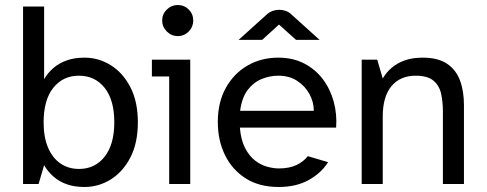

<svg xmlns="http://www.w3.org/2000/svg" viewBox="-20 -734 1941 766"><path d="M317 12Q278 12 247.5 1.5Q217 -9 194 -29Q171 -49 156 -75L134 0H72V-708H156V-418Q171 -444 194 -463.5Q217 -483 247.5 -493.5Q278 -504 317 -504Q374 -504 422.5 -473.5Q471 -443 500.5 -385.5Q530 -328 530 -246Q530 -164 500.5 -106.5Q471 -49 422.5 -18.5Q374 12 317 12ZM295 -60Q359 -60 397.5 -109Q436 -158 436 -246Q436 -335 397.5 -383.5Q359 -432 295 -432Q231 -432 192.5 -383.5Q154 -335 154 -246Q154 -187 171.5 -145.5Q189 -104 221 -82Q253 -60 295 -60Z M655 0V-429H586V-496H739V0ZM689 -590Q664 -590 645.5 -608.5Q627 -627 627 -652Q627 -678 645.5 -696Q664 -714 689 -714Q715 -714 733 -696Q751 -678 751 -652Q751 -627 733 -608.5Q715 -590 689 -590Z M1092 12Q1014 12 960 -22.5Q906 -57 877.5 -115.5Q849 -174 849 -247Q849 -326 881 -383.5Q913 -441 967.5 -472.5Q1022 -504 1090 -504Q1149 -504 1194 -480.5Q1239 -457 1268.5 -417.5Q1298 -378 1311.5 -328Q1325 -278 1321 -225H937Q941 -176 957.5 -144Q974 -112 997 -94Q1020 -76 1045.5 -69Q1071 -62 1092 -62Q1134 -62 1162.5 -75.5Q1191 -89 1208 -111L1289 -87Q1262 -44 1212 -16Q1162 12 1092 12ZM938 -292H1232Q1232 -327 1214.5 -359Q1197 -391 1165.5 -411.5Q1134 -432 1090 -432Q1057 -432 1024.5 -419Q992 -406 968.5 -375.5Q945 -345 938 -292ZM932 -575 1044 -676Q1055 -686 1068 -690.5Q1081 -695 1094 -695Q1107 -695 1120 -690.5Q1133 -686 1143 -676L1255 -575H1161L1093 -636L1026 -575Z M1423 0V-496H1485L1507 -421Q1521 -445 1542.5 -463.5Q1564 -482 1594.5 -493Q1625 -504 1667 -504Q1727 -504 1763 -480Q1799 -456 1815 -413.5Q1831 -371 1831 -314V0H1747V-289Q1747 -327 1740 -359.5Q1733 -392 1709.5 -412Q1686 -432 1638 -432Q1577 -432 1542 -390.5Q1507 -349 1507 -269V0Z"/></svg>

Font: Atkinson Hyperlegible Next
Style: Regular
Weight: 400
Designer: Elliott Scott, Megan Eiswerth, Linus Boman, Theodore Petrosky, Letters from Sweden
Foundry: Applied Design Works, Letters from Sweden
Version: Version 2.001